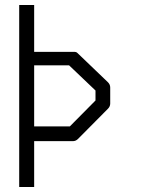

<svg xmlns="http://www.w3.org/2000/svg" viewBox="-20 -616 580 770"><path d="M117 -596V-408H280Q286 -408 290 -404L413 -286Q422 -277 422 -265V-201Q422 -189 413 -180L293 -59Q284 -50 273 -50H117V134H57V-596ZM117 -354V-109H260L363 -213V-253L257 -354Z"/></svg>

Font: 3270 Nerd Font Mono
Style: Regular
Weight: 400
Monospace: yes
Version: Version 3.0.1;Nerd Fonts 3.0.0